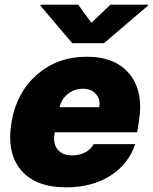

<svg xmlns="http://www.w3.org/2000/svg" viewBox="-20 -797 658 827"><path d="M264.2 9.9Q132.8 9.9 70.1 -64.8Q7.5 -139.6 29.8 -271.3Q51.1 -398.4 139.2 -475.5Q227.3 -552.6 353.7 -552.6Q477.6 -552.6 538.5 -477.5Q599.4 -402.3 578.1 -272.7L571 -227.3H216.3L214.5 -218.8Q208.1 -178.3 228.3 -153.1Q248.6 -127.8 291.2 -127.8Q321.7 -127.8 346.4 -140.4Q371.1 -153.1 383.5 -176.1H562.5Q533.4 -89.8 455.1 -40Q376.8 9.9 264.2 9.9ZM316.8 -777 373.6 -698.9 456 -777H617.9L617.2 -772.7L427.6 -610.8H291.2L154.1 -772.7L154.8 -777ZM236.5 -335.2H407.7Q413 -370.4 392.9 -392.6Q372.9 -414.8 336.6 -414.8Q300.8 -414.8 272.7 -392.8Q244.7 -370.7 236.5 -335.2Z"/></svg>

Font: Karasuma Gothic
Style: Italic
Weight: 900
Italic angle: -9.39999°
Designer: Rasmus Andersson / Ryoko Nishizuka
Foundry: Genbu
Version: Version 1.00